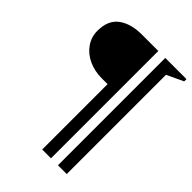

<svg xmlns="http://www.w3.org/2000/svg" viewBox="-223 -762 974 974"><g transform="rotate(45 264.0 -275.0)"><path d="M263 110V-359H223Q169 -359 126.5 -379Q84 -399 59.5 -434.5Q35 -470 35 -514Q35 -590 82.5 -625Q130 -660 207 -660H326V110ZM376 110V-660H528V-644L439 -602V110Z"/></g></svg>

Font: Spectral ExtraBold
Style: Regular
Weight: 800
Designer: Jean-Baptiste Levee
Foundry: Production Type
Version: Version 2.001